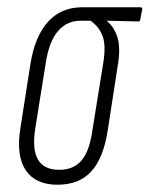

<svg xmlns="http://www.w3.org/2000/svg" viewBox="-20 -502 411 528"><path d="M138 6Q78 6 51 -33.5Q24 -73 36 -149L64 -328Q76 -402 112 -442Q148 -482 206 -482H366Q372 -482 371 -476L366 -450Q366 -443 360 -443L274 -445V-444Q294 -428 303 -399Q312 -370 304 -323L276 -142Q264 -66 230.5 -30Q197 6 138 6ZM143 -35Q182 -35 204 -60.5Q226 -86 234 -143L264 -329Q272 -379 261.5 -404.5Q251 -430 229 -445H201Q164 -445 139.5 -416.5Q115 -388 106 -330L77 -149Q68 -91 84.5 -63Q101 -35 143 -35Z"/></svg>

Font: Sofia Sans Extra Condensed Light
Style: Italic
Weight: 300
Italic angle: -9°
Version: Version 4.100